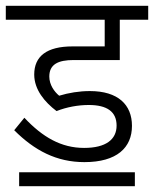

<svg xmlns="http://www.w3.org/2000/svg" viewBox="-30 -642 531 662"><path d="M276 -280C339 -280 372 -257 372 -209C372 -161 335 -132 260 -132C181 -132 117 -169 54 -236L19 -193C89 -123 165 -83 261 -83C373 -83 425 -133 425 -208C425 -281 377 -328 280 -328C243 -328 207 -322 174 -312C157 -326 140 -350 140 -378C140 -420 170 -435 224 -435H383V-574H481V-622H-10V-574H331V-482H220C131 -482 88 -448 88 -385C88 -333 124 -290 165 -259C200 -273 240 -280 276 -280ZM36 -48V0H435V-48Z"/></svg>

Font: Noto Sans Devanagari SemiCondensed Light
Style: Regular
Weight: 300
Width: 4
Designer: Jelle Bosma - Monotype Design Team
Foundry: Monotype Imaging Inc.
Version: Version 2.004